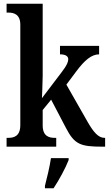

<svg xmlns="http://www.w3.org/2000/svg" viewBox="-20 -780 579 1021"><path d="M15 0H279V-47H270C242 -47 207 -55 207 -113V-195L252 -250L330 -101C376 -12 407 0 526 0H539V-47H535C504 -47 478 -76 447 -130L333 -330L386 -401C430 -460 467 -491 507 -491V-536H299V-491C327 -491 343 -482 343 -465C343 -452 337 -434 310 -399L203 -258C203 -263 207 -340 207 -376V-760H15V-713H25C52 -713 88 -705 88 -649V-115C88 -55 53 -47 25 -47H15ZM219 208V221H265C293 179 329 113 345 71V61H251C244 108 230 165 219 208Z"/></svg>

Font: Noto Serif Bengali Condensed SemiBold
Style: Regular
Weight: 600
Width: 3
Designer: Juan Bruce, Universal Thirst, Indian Type Foundry and the Monotype Design Team.
Foundry: Monotype Imaging Inc.
Version: Version 2.003